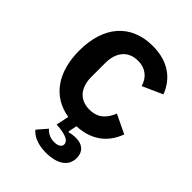

<svg xmlns="http://www.w3.org/2000/svg" viewBox="-217 -635 946 946"><g transform="rotate(45 256.5 -161.5)"><path d="M280 -534C126 -534 39 -429 39 -262C39 -113 108 -12 232 8L218 75L241 77C302 84 314 102 314 118C314 136 295 145 270 145C240 145 219 132 206 116L162 167C178 187 214 211 279 211C344 211 405 187 405 122C405 75 373 54 333 54C318 54 303 56 288 60L284 57L293 12C387 8 456 -38 488 -126L390 -173C371 -126 341 -91 280 -91C209 -91 173 -140 173 -213V-308C173 -381 209 -431 280 -431C335 -431 368 -399 380 -355L485 -402C454 -484 385 -534 280 -534Z"/></g></svg>

Font: IBM Plex Thai Looped SemiBold
Style: Regular
Weight: 600
Designer: Mike Abbink, Paul van der Laan, Pieter van Rosmalen, Ben Mitchell, Mark Frömberg
Foundry: Bold Monday
Version: Version 1.0